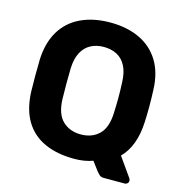

<svg xmlns="http://www.w3.org/2000/svg" viewBox="-113 -812 929 980"><g transform="rotate(15 351.5 -322.5)"><path d="M522 65Q507 65 498.5 56.5Q490 48 485 42L449 -6Q406 10 351 10Q260 10 194 -20Q128 -50 91.5 -110.5Q55 -171 51 -263Q50 -306 50 -348.5Q50 -391 51 -435Q55 -525 92.5 -586.5Q130 -648 196.5 -679Q263 -710 351 -710Q439 -710 505.5 -679Q572 -648 610 -586.5Q648 -525 651 -435Q653 -391 653 -348.5Q653 -306 651 -263Q645 -135 578 -68L650 34Q651 35 652 38Q653 41 653 44Q654 52 648 58.5Q642 65 633 65ZM351 -119Q410 -119 447 -154.5Q484 -190 487 -268Q489 -312 489 -350.5Q489 -389 487 -432Q485 -484 467.5 -517Q450 -550 420 -565.5Q390 -581 351 -581Q313 -581 283 -565.5Q253 -550 235 -517Q217 -484 215 -432Q214 -389 214 -350.5Q214 -312 215 -268Q218 -190 255.5 -154.5Q293 -119 351 -119Z"/></g></svg>

Font: Rubik Light SemiBold
Style: Regular
Weight: 600
Version: Version 2.300;gftools[0.9.30]